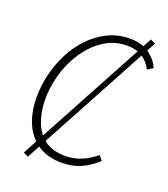

<svg xmlns="http://www.w3.org/2000/svg" viewBox="-136 -799 818 936"><g transform="rotate(20 273.0 -330.5)"><path d="M117 41 92 28 486 -702 511 -689ZM281 12Q207 12 157 -22Q107 -56 82.5 -114.5Q58 -173 58 -248Q58 -307 72.5 -367Q87 -427 115 -481.5Q143 -536 184 -578.5Q225 -621 277 -646Q329 -671 391 -671Q447 -671 487.5 -644Q528 -617 546 -575L517 -557Q499 -594 467 -614Q435 -634 388 -634Q333 -634 288.5 -610.5Q244 -587 209 -548Q174 -509 149.5 -459.5Q125 -410 113 -356.5Q101 -303 101 -254Q101 -189 120.5 -137Q140 -85 180.5 -55Q221 -25 286 -25Q332 -25 371.5 -42Q411 -59 444 -87L463 -63Q424 -27 380.5 -7.5Q337 12 281 12Z"/></g></svg>

Font: Source Sans 3 ExtraLight Light
Style: Italic
Weight: 300
Italic angle: -11°
Version: Version 3.052;hotconv 1.1.0;makeotfexe 2.6.0